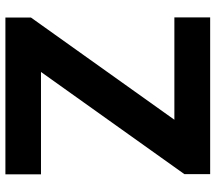

<svg xmlns="http://www.w3.org/2000/svg" viewBox="-62 -704 767 682"><g transform="rotate(-90 321.0 -363.5)"><path d="M43 0H599.8V-127.1H236.2L599.1 -636.4V-727.3H42.3V-600.9H405.9L43 -91.6Z"/></g></svg>

Font: RED Number
Style: Bold
Weight: 700
Designer: RED UED
Foundry: rsms
Version: Version 1.003;FEAKit 1.0